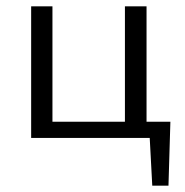

<svg xmlns="http://www.w3.org/2000/svg" viewBox="-20 -434 581 604"><path d="M510 150H459L451 0H78V-414H145V-51H373V-414H441V-51H516Z"/></svg>

Font: Ysabeau
Style: Regular
Weight: 400
Designer: Christian Thalmann (Catharsis Fonts)
Version: Version 0.003